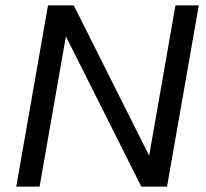

<svg xmlns="http://www.w3.org/2000/svg" viewBox="-20 -688 760 708"><path d="M501 0 223 -554 126 0H40L157 -668H252L530 -114L627 -668H713L596 0Z"/></svg>

Font: Celebes
Style: Italic
Weight: 400
Italic angle: -10°
Designer: Anugrah Pasau
Foundry: Lafontype
Version: Version 1.000; ttfautohint (v1.8.4)